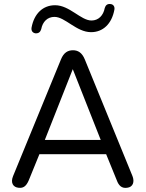

<svg xmlns="http://www.w3.org/2000/svg" viewBox="-20 -927 724 955"><path d="M73 7C93 9 109 3 123 -30L176 -160H508L561 -30C570 -5 585 11 612 7C642 4 650 -23 639 -51L402 -631C388 -666 367 -677 343 -677C318 -677 297 -666 283 -631L45 -51C31 -17 46 5 73 7ZM342 -583 481 -231H203ZM159 -761C172 -761 181 -768 185 -782C192 -819 216 -843 251 -843C304 -843 360 -767 433 -767C492 -767 536 -808 549 -879C552 -896 542 -907 527 -907C514 -908 505 -901 501 -887C494 -850 470 -825 435 -825C382 -825 326 -901 254 -901C194 -901 150 -860 137 -790C134 -772 144 -762 159 -761Z"/></svg>

Font: SN Pro Book
Style: Regular
Weight: 350
Designer: Tobias Whetton
Foundry: Supernotes
Version: Version 1.003;Glyphs 3.3 (3324)